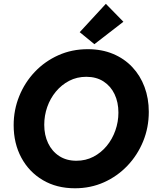

<svg xmlns="http://www.w3.org/2000/svg" viewBox="-20 -988 820 1015"><path d="M376 7.3Q279.3 7.3 206.3 -35.9Q133.3 -79.1 92.8 -154.5Q52.2 -230 52.2 -326.2Q52.2 -407.2 81.8 -480Q111.3 -552.7 164.3 -608.4Q217.3 -664.1 288.6 -696Q359.9 -728 443.8 -728Q518.1 -728 577.6 -703.1Q637.2 -678.2 679.4 -633.3Q721.7 -588.4 744.1 -528.1Q766.6 -467.8 766.6 -396.5Q766.6 -314 736.8 -241Q707 -168 653.8 -112.1Q600.6 -56.2 529.8 -24.4Q459 7.3 376 7.3ZM383.8 -138.2Q433.1 -138.2 473.9 -159.4Q514.6 -180.7 544.2 -216.6Q573.7 -252.4 589.8 -298.1Q606 -343.8 606 -392.6Q606 -447.3 585.7 -490Q565.4 -532.7 527.3 -557.4Q489.3 -582 436 -582Q386.7 -582 345.9 -560.8Q305.2 -539.6 275.4 -503.7Q245.6 -467.8 229.7 -422.4Q213.9 -377 213.9 -328.1Q213.9 -273.9 234.4 -231Q254.9 -188 293 -163.1Q331.1 -138.2 383.8 -138.2ZM479 -754.4 401.4 -817.9 539.6 -967.8 632.3 -873Z"/></svg>

Font: Reddit Sans ExtraBold
Style: Italic
Weight: 800
Italic angle: -11.25°
Designer: Stephen Hutchings
Version: Version 1.013